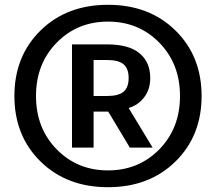

<svg xmlns="http://www.w3.org/2000/svg" viewBox="-20 -750 900 800"><path d="M711 -77Q602 30 430 30Q258 30 149 -77Q40 -184 40 -350Q40 -516 149 -623Q258 -730 430 -730Q602 -730 711 -623Q820 -516 820 -350Q820 -184 711 -77ZM216 -128Q302 -40 430 -40Q558 -40 644 -128Q730 -216 730 -350Q730 -484 644 -572Q558 -660 430 -660Q302 -660 216 -572Q130 -484 130 -350Q130 -216 216 -128ZM280 -135V-565H426Q517 -565 561.5 -528Q606 -491 606 -425Q606 -378 581 -345Q556 -312 516 -300L616 -135H521L431 -285H370V-135ZM370 -350H426Q474 -350 495 -368Q516 -386 516 -425Q516 -464 495 -482Q474 -500 426 -500H370Z"/></svg>

Font: Scada
Style: Regular
Weight: 400
Designer: Jovanny Lemonad
Foundry: Jovanny Lemonad
Version: Version 4.100;PS 004.100;hotconv 1.0.88;makeotf.lib2.5.64775